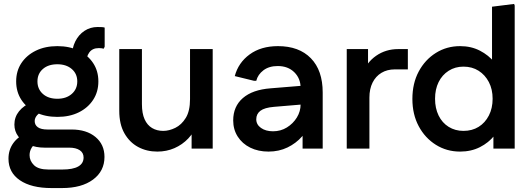

<svg xmlns="http://www.w3.org/2000/svg" viewBox="-20 -754 2699 974"><path d="M241 200Q139 200 81 160.5Q23 121 23 51Q23 6 47.5 -28Q72 -62 118 -81L174 -33Q153 -24 141.5 -6Q130 12 130 33Q130 62 152.5 84Q175 106 226 106H296Q350 106 377 90.5Q404 75 404 45Q404 21 384.5 8Q365 -5 331 -5H206Q162 -5 127.5 -20Q93 -35 73 -61.5Q53 -88 53 -122Q53 -160 76.5 -189.5Q100 -219 144 -237L206 -187Q182 -185 169 -170.5Q156 -156 156 -140Q156 -120 172 -108.5Q188 -97 221 -97H343Q419 -97 464.5 -59Q510 -21 510 42Q510 114 452 157Q394 200 295 200ZM271 -161Q209 -161 162 -184Q115 -207 88.5 -247.5Q62 -288 62 -341Q62 -394 88.5 -434Q115 -474 162 -497Q209 -520 271 -520Q333 -520 379.5 -497Q426 -474 452.5 -434Q479 -394 479 -341Q479 -288 452.5 -247.5Q426 -207 379.5 -184Q333 -161 271 -161ZM271 -253Q316 -253 344 -277.5Q372 -302 372 -341Q372 -380 344 -404Q316 -428 271 -428Q225 -428 197.5 -404Q170 -380 170 -341Q170 -302 197.5 -277.5Q225 -253 271 -253ZM417 -431 345 -466Q345 -510 362 -544Q379 -578 408.5 -597.5Q438 -617 475 -617Q486 -617 496 -616.5Q506 -616 511 -614V-517L506 -507Q496 -510 481 -510Q449 -510 433 -488Q417 -466 417 -431Z M1059 -505V0H952V-129L981 -127Q965 -83 935 -51.5Q905 -20 865 -2.5Q825 15 778 15Q724 15 680.5 -8.5Q637 -32 611 -78Q585 -124 585 -192V-505H700V-226Q700 -179 713.5 -149Q727 -119 751.5 -104.5Q776 -90 808 -90Q838 -90 869.5 -105.5Q901 -121 922.5 -156Q944 -191 944 -251V-505Z M1342 15Q1290 15 1249.5 -5Q1209 -25 1186 -61Q1163 -97 1163 -143Q1163 -214 1212 -256.5Q1261 -299 1353 -306L1549 -322V-227L1370 -212Q1322 -208 1301 -192Q1280 -176 1280 -149Q1280 -122 1304 -105Q1328 -88 1365 -88Q1404 -88 1435.5 -107.5Q1467 -127 1486 -158Q1505 -189 1505 -225V-308Q1505 -356 1473 -387.5Q1441 -419 1389 -419Q1345 -419 1316.5 -397.5Q1288 -376 1280 -344H1269L1171 -368Q1189 -436 1246.5 -478Q1304 -520 1390 -520Q1497 -520 1557 -458.5Q1617 -397 1617 -285V0H1515V-147L1556 -141Q1544 -98 1513 -62.5Q1482 -27 1438.5 -6Q1395 15 1342 15Z M1739 0V-505H1847V-376L1818 -378Q1839 -437 1888 -471Q1937 -505 2000 -505H2049V-402H1983Q1944 -402 1915 -384.5Q1886 -367 1870 -335Q1854 -303 1854 -259V0Z M2314 15Q2246 15 2191 -19.5Q2136 -54 2104 -114Q2072 -174 2072 -252Q2072 -331 2104 -391Q2136 -451 2191 -485.5Q2246 -520 2314 -520Q2370 -520 2414.5 -497Q2459 -474 2488.5 -437.5Q2518 -401 2530 -358V-146Q2518 -104 2488.5 -67Q2459 -30 2414.5 -7.5Q2370 15 2314 15ZM2331 -90Q2375 -90 2408 -110.5Q2441 -131 2460 -168Q2479 -205 2479 -253Q2479 -301 2460 -337.5Q2441 -374 2408 -395Q2375 -416 2331 -416Q2289 -416 2256 -395Q2223 -374 2205 -337.5Q2187 -301 2187 -253Q2187 -205 2205 -168Q2223 -131 2256 -110.5Q2289 -90 2331 -90ZM2483 0V-156L2507 -253L2476 -349V-720L2588 -734L2591 -726V0Z"/></svg>

Font: Fustat
Style: Bold
Weight: 700
Designer: Mohamed Gaber, Khaled Hosny, Laura Garcia Mut
Foundry: Kief Type Foundry, Alif Type Foundry, Hard Type Foundry
Version: Version 1.007